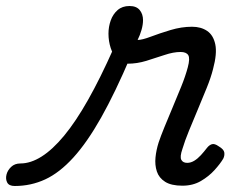

<svg xmlns="http://www.w3.org/2000/svg" viewBox="-208 -602 796 639"><path d="M-159 17Q-178 17 -184 5.5Q-190 -6 -186.5 -20.5Q-183 -35 -171 -46.5Q-159 -58 -140 -58Q-106 -58 -69.5 -81Q-33 -104 5.5 -150.5Q44 -197 85 -269.5Q126 -342 170 -441L227 -415Q175 -293 128.5 -210.5Q82 -128 36 -77.5Q-10 -27 -57.5 -5Q-105 17 -159 17ZM399 16Q362 16 341.5 3Q321 -10 314 -31.5Q307 -53 309.5 -78Q312 -103 320 -128Q327 -149 339.5 -179.5Q352 -210 366.5 -244.5Q381 -279 395 -313.5Q409 -348 417 -378Q425 -408 418.5 -418.5Q412 -429 393 -429Q369 -429 339.5 -419Q310 -409 279 -399.5Q248 -390 217 -390Q197 -390 182.5 -404.5Q168 -419 160.5 -442Q153 -465 153 -490Q153 -513 160.5 -534Q168 -555 183.5 -568.5Q199 -582 223 -582Q246 -582 257 -568.5Q268 -555 268 -535Q268 -520 263 -502.5Q258 -485 250 -469Q265 -469 294 -480Q323 -491 359.5 -502Q396 -513 431 -513Q461 -513 481.5 -499Q502 -485 508.5 -454.5Q515 -424 501 -372Q494 -344 480 -309.5Q466 -275 450.5 -238Q435 -201 421 -167Q407 -133 399 -106Q390 -80 395.5 -70Q401 -60 415 -60Q427 -60 438.5 -67Q450 -74 460.5 -85.5Q471 -97 481 -110Q488 -119 497 -122Q506 -125 520 -115Q537 -105 538.5 -94.5Q540 -84 535 -74Q525 -57 506 -36Q487 -15 460.5 0.5Q434 16 399 16Z"/></svg>

Font: Playwrite NL
Style: Regular
Weight: 400
Designer: Veronika Burian, José Scaglione
Foundry: TypeTogether
Version: Version 1.002